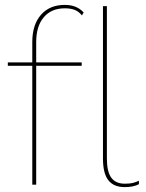

<svg xmlns="http://www.w3.org/2000/svg" viewBox="-20 -755 597 785"><path d="M128 -583V-500H314V-486H128V0H112V-486H12V-500H112V-583Q112 -654 147.5 -694.5Q183 -735 245 -735Q294 -735 322 -704L315 -692Q302 -708 285.5 -714.5Q269 -721 245 -721Q190 -721 159 -684.5Q128 -648 128 -583ZM417 -107Q417 -53 435 -28.5Q453 -4 490 -4Q511 -4 523 -7Q535 -10 548 -16V-2Q526 10 490 10Q445 10 423 -18Q401 -46 401 -107V-730H417Z"/></svg>

Font: Work Sans Thin
Style: Regular
Weight: 260
Designer: Wei Huang
Foundry: Wei Huang
Version: Version 1.500